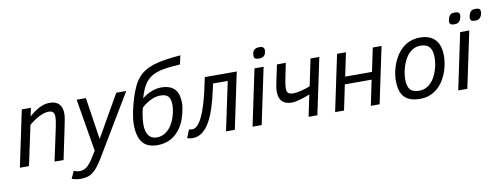

<svg xmlns="http://www.w3.org/2000/svg" viewBox="-71 -1136 4486 1722"><g transform="rotate(-10 2171.5 -275.0)"><path d="M342.8 0 407.2 -301.8Q413.1 -329.6 416.5 -353Q419.9 -376.5 419.9 -399.9Q419.9 -422.9 407.5 -436.5Q395 -450.2 368.2 -450.2Q329.6 -450.2 282.7 -426.8Q235.8 -403.3 187 -361.8L109.9 0H26.9L134.8 -512.2H217.8L202.1 -436Q223.6 -455.6 246.3 -472.4Q269 -489.3 292.2 -501.2Q315.4 -513.2 339.4 -520Q363.3 -526.9 387.2 -526.9Q419.9 -526.9 442.1 -518.1Q464.4 -509.3 478 -493.7Q491.7 -478 497.8 -456.5Q503.9 -435.1 503.9 -410.2Q503.9 -392.1 499.8 -364.7Q495.6 -337.4 487.8 -301.8L424.8 0Z M498 110.8Q508.8 116.2 522.7 119.6Q536.6 123 552.2 123Q570.3 123 586.7 117.2Q603 111.3 618.9 98.1Q634.8 85 651.4 63.2Q668 41.5 687 9.8L714.4 -34.2L634.3 -512.2H718.3L776.4 -129.9L995.1 -512.2H1085.9L755.4 39.1Q729.5 81.5 707.3 110.8Q685.1 140.1 661.6 158.4Q638.2 176.8 611.1 184.8Q584 192.9 549.3 192.9Q538.1 192.9 526.6 191.7Q515.1 190.4 504.4 188.5Q493.7 186.5 484.1 183.8Q474.6 181.2 467.3 178.2Z M1224.1 -420.9Q1244.6 -437.5 1266.8 -450.4Q1289.1 -463.4 1311.5 -471.7Q1334 -480 1355.5 -484.4Q1377 -488.8 1397 -488.8Q1441.4 -488.8 1472.7 -477.3Q1503.9 -465.8 1523.2 -444.1Q1542.5 -422.4 1551.3 -390.9Q1560.1 -359.4 1560.1 -318.8Q1560.1 -300.3 1555.9 -274.7Q1551.8 -249 1544.7 -221.7Q1537.6 -194.3 1527.8 -168Q1518.1 -141.6 1506.3 -121.1Q1469.2 -55.7 1411.9 -20.3Q1354.5 15.1 1280.3 15.1Q1186.5 15.1 1143.3 -39.3Q1100.1 -93.8 1100.1 -204.1Q1100.1 -227.5 1103.3 -255.1Q1106.4 -282.7 1112.3 -312.7Q1118.2 -342.8 1126.5 -374.8Q1134.8 -406.7 1145 -439.9Q1163.1 -498.5 1184.1 -541.7Q1205.1 -585 1232.4 -616.5Q1259.8 -647.9 1295.2 -668.9Q1330.6 -689.9 1377.2 -704.3Q1423.8 -718.8 1483.4 -727.5Q1543 -736.3 1619.1 -743.2L1602.1 -663.1Q1547.4 -659.2 1502 -654.3Q1456.5 -649.4 1419.2 -640.1Q1381.8 -630.9 1352.1 -615Q1322.3 -599.1 1298.6 -573.5Q1274.9 -547.9 1256.6 -510.5Q1238.3 -473.1 1224.1 -420.9ZM1207 -339.8Q1203.1 -327.1 1199.2 -308.8Q1195.3 -290.5 1192.1 -270Q1189 -249.5 1187 -228.3Q1185.1 -207 1185.1 -189Q1185.1 -122.1 1210.9 -88.1Q1236.8 -54.2 1285.2 -54.2Q1329.1 -54.2 1365.5 -78.9Q1401.9 -103.5 1425.3 -145Q1436 -163.6 1444.8 -185.5Q1453.6 -207.5 1459.7 -230.2Q1465.8 -252.9 1469 -275.4Q1472.2 -297.9 1472.2 -317.9Q1472.2 -371.1 1450.9 -395Q1429.7 -418.9 1381.3 -418.9Q1345.2 -418.9 1313.7 -406.5Q1282.2 -394 1258.3 -379.4Q1230.5 -361.8 1207 -339.8Z M1864.3 -442.9 1853 -391.1Q1834 -302.7 1810.5 -229.5Q1787.1 -156.2 1756.8 -103.5Q1726.6 -50.8 1688 -21.5Q1649.4 7.8 1600.1 7.8Q1594.2 7.8 1586.9 7.1Q1579.6 6.3 1572.8 4.9Q1565.9 3.4 1559.8 2Q1553.7 0.5 1550.3 -1L1580.1 -74.2Q1588.4 -72.3 1596.7 -71.5Q1605 -70.8 1610.4 -70.8Q1632.8 -70.8 1655 -91.1Q1677.2 -111.3 1699.2 -155.3Q1721.2 -199.2 1742.9 -268.6Q1764.6 -337.9 1785.2 -436L1801.3 -512.2H2092.3L1984.4 0H1904.3L1998 -442.9Z M2146 0 2253.9 -512.2H2336.9L2229 0ZM2264.2 -624Q2264.2 -658.7 2279.8 -675.3Q2295.4 -691.9 2329.1 -691.9Q2353.5 -691.9 2363.8 -682.6Q2374 -673.3 2374 -659.2Q2374 -628.9 2359.6 -610.4Q2345.2 -591.8 2311 -591.8Q2296.9 -591.8 2287.6 -594.2Q2278.3 -596.7 2273.2 -600.8Q2268.1 -605 2266.1 -610.8Q2264.2 -616.7 2264.2 -624Z M2458.5 -512.2H2539.1L2512.2 -380.9Q2505.4 -350.6 2502.2 -325.7Q2499 -300.8 2499 -284.2Q2499 -254.9 2513.7 -242.9Q2528.3 -231 2560.1 -231Q2574.7 -231 2593.8 -234.1Q2612.8 -237.3 2633.5 -242.4Q2654.3 -247.6 2675 -254.2Q2695.8 -260.7 2713.4 -268.1L2764.2 -512.2H2844.2L2736.3 0H2656.2L2697.3 -195.8Q2673.8 -187 2650.9 -179Q2627.9 -170.9 2606.7 -164.8Q2585.4 -158.7 2566.2 -155.3Q2546.9 -151.9 2531.2 -151.9Q2473.6 -151.9 2443.8 -181.9Q2414.1 -211.9 2414.1 -272.9Q2414.1 -293.5 2417.5 -314.7Q2420.9 -335.9 2426.3 -359.9Z M3303.2 0H3223.1L3271 -230H3026.9L2979 0H2897.9L3005.9 -512.2H3086.9L3042 -297.9H3286.1L3331.1 -512.2H3411.1Z M3482.9 -185.1Q3482.9 -211.4 3488 -244.1Q3493.2 -276.9 3504.4 -311.8Q3515.6 -346.7 3533.4 -380.9Q3551.3 -415 3577.1 -443.8Q3593.3 -462.4 3612.5 -477.5Q3631.8 -492.7 3655 -503.7Q3678.2 -514.6 3705.1 -520.8Q3731.9 -526.9 3763.2 -526.9Q3850.6 -526.9 3898.7 -477.5Q3946.8 -428.2 3946.8 -328.1Q3946.8 -297.9 3941.2 -262Q3935.5 -226.1 3923.1 -189.5Q3910.6 -152.8 3890.9 -117.9Q3871.1 -83 3842.8 -55.2Q3811 -23.4 3768.8 -4.2Q3726.6 15.1 3670.9 15.1Q3619.6 15.1 3583.7 2.2Q3547.9 -10.7 3525.6 -35.9Q3503.4 -61 3493.2 -98.4Q3482.9 -135.7 3482.9 -185.1ZM3567.9 -180.2Q3567.9 -148.4 3573.7 -125.2Q3579.6 -102.1 3592.5 -87.2Q3605.5 -72.3 3626 -65.2Q3646.5 -58.1 3675.8 -58.1Q3710.9 -58.1 3739 -72.5Q3767.1 -86.9 3789.1 -111.8Q3806.2 -131.3 3819.8 -157.2Q3833.5 -183.1 3842.8 -211.9Q3852.1 -240.7 3856.9 -270.8Q3861.8 -300.8 3861.8 -328.1Q3861.8 -393.1 3835.7 -423.6Q3809.6 -454.1 3754.9 -454.1Q3715.3 -454.1 3684.6 -435.8Q3653.8 -417.5 3631.8 -388.2Q3616.7 -368.2 3605 -342.8Q3593.3 -317.4 3585 -290Q3576.7 -262.7 3572.3 -234.4Q3567.9 -206.1 3567.9 -180.2Z M4019 0 4127 -512.2H4210L4102.1 0ZM4153.8 -661.1Q4153.8 -656.7 4152.8 -650.6Q4151.9 -644.5 4150.4 -638.4Q4148.9 -632.3 4146.7 -627Q4144.5 -621.6 4142.6 -618.2Q4134.3 -602.5 4122.1 -596.2Q4109.9 -589.8 4088.4 -589.8Q4063 -589.8 4053.7 -598.4Q4044.4 -606.9 4044.4 -622.1Q4044.4 -625 4045.2 -630.1Q4045.9 -635.3 4047.4 -641.1Q4048.8 -647 4050.5 -652.8Q4052.2 -658.7 4054.7 -663.1Q4061.5 -678.7 4073.7 -686.3Q4085.9 -693.8 4109.4 -693.8Q4134.3 -693.8 4144 -685.8Q4153.8 -677.7 4153.8 -661.1ZM4342.8 -661.1Q4342.8 -656.7 4341.8 -650.6Q4340.8 -644.5 4339.4 -638.4Q4337.9 -632.3 4335.7 -627Q4333.5 -621.6 4331.5 -618.2Q4323.2 -602.5 4311 -596.2Q4298.8 -589.8 4277.8 -589.8Q4252 -589.8 4242.7 -598.4Q4233.4 -606.9 4233.4 -622.1Q4233.4 -625 4234.1 -630.1Q4234.9 -635.3 4236.3 -641.1Q4237.8 -647 4239.5 -652.8Q4241.2 -658.7 4243.7 -663.1Q4250.5 -678.7 4262.9 -686.3Q4275.4 -693.8 4298.8 -693.8Q4323.7 -693.8 4333.3 -685.8Q4342.8 -677.7 4342.8 -661.1Z"/></g></svg>

Font: Lorenzo Sans
Style: Italic
Weight: 400
Italic angle: -12°
Foundry: Intel Corporation
Version: Version 1.00; ttfautohint (v1.5)